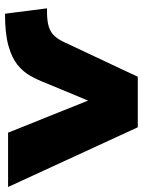

<svg xmlns="http://www.w3.org/2000/svg" viewBox="70 -634 558 749"><g transform="rotate(-90 348.5 -259.0)"><path d="M227 0 -6 -506H206L335 -184H327L398 -355Q411 -389 427 -418Q443 -447 471 -469.5Q499 -492 546.5 -505Q594 -518 670 -518L691 -354Q655 -355 630.5 -350Q606 -345 589.5 -331Q573 -317 560 -289L424 0Z"/></g></svg>

Font: Nunito Sans 7pt SemiExpanded Black
Style: Regular
Weight: 900
Width: 6
Designer: Vernon Adams
Foundry: Vernon Adams
Version: Version 3.101;gftools[0.9.27]